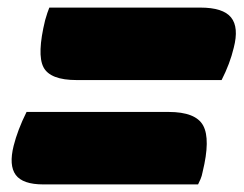

<svg xmlns="http://www.w3.org/2000/svg" viewBox="-20 -553 642 506"><path d="M110 -533H508Q568 -533 589 -507Q610 -481 596 -427Q586 -385 564 -342H182Q112 -342 94.5 -376Q77 -410 99 -500Q105 -521 110 -533ZM50 -258H424Q496 -258 515.5 -222Q535 -186 514 -100Q512 -89 508.5 -81Q505 -73 502 -67H94Q40 -67 21.5 -92Q3 -117 16 -169Q21 -189 29.5 -211.5Q38 -234 50 -258Z"/></svg>

Font: Recursive Sn Csl St Blk
Style: Italic
Weight: 900
Italic angle: -15°
Version: Version 1.079;hotconv 1.0.112;makeotfexe 2.5.65598; ttfautoh